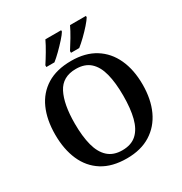

<svg xmlns="http://www.w3.org/2000/svg" viewBox="-211 -1088 1192 1255"><g transform="rotate(-30 385.0 -460.5)"><path d="M385 10Q274 10 201 -36Q128 -82 91.5 -165Q55 -248 55 -359Q55 -470 91.5 -552Q128 -634 201.5 -679.5Q275 -725 386 -725Q492 -725 565 -679.5Q638 -634 676 -551.5Q714 -469 714 -358Q714 -247 676 -164.5Q638 -82 564.5 -36Q491 10 385 10ZM385 -51Q453 -51 493 -87.5Q533 -124 550.5 -192.5Q568 -261 568 -358Q568 -455 550.5 -523.5Q533 -592 493 -628Q453 -664 386 -664Q285 -664 243.5 -583.5Q202 -503 202 -358Q202 -261 220 -192.5Q238 -124 278.5 -87.5Q319 -51 385 -51ZM412 -784Q433 -816 457 -856.5Q481 -897 497 -931H617V-921Q607 -904 581.5 -875Q556 -846 526.5 -817.5Q497 -789 474 -771H412ZM226 -784Q247 -816 271 -856.5Q295 -897 311 -931H430V-921Q420 -904 394 -875Q368 -846 339 -817.5Q310 -789 287 -771H226Z"/></g></svg>

Font: Noto Serif Armenian SemiBold
Style: Regular
Weight: 600
Version: Version 2.007